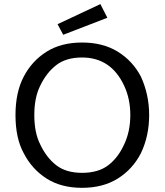

<svg xmlns="http://www.w3.org/2000/svg" viewBox="-20 -901 798 930"><path d="M55 0ZM662.5 -530Q702.5 -442.5 702.5 -343.8Q702.5 -242.5 662.5 -158.8Q622.5 -81.2 550.6 -36.2Q478.8 8.8 377.5 8.8Q276.2 8.8 205.6 -36.2Q135 -81.2 95 -158.8Q55 -231.2 55 -343.8Q55 -453.8 95 -530Q135 -606.2 205.6 -650.6Q276.2 -695 377.5 -695Q478.8 -695 550.6 -650.6Q622.5 -606.2 662.5 -530ZM581.2 -201.2Q611.2 -263.8 611.2 -343.8Q611.2 -422.5 581.2 -486.2Q517.5 -622.5 377.5 -622.5Q300 -622.5 252.5 -585.6Q205 -548.8 175 -486.2Q146.2 -428.8 146.2 -343.8Q146.2 -257.5 175 -201.2Q205 -137.5 252.5 -100.6Q300 -63.8 377.5 -63.8Q456.2 -63.8 504.4 -100.6Q552.5 -137.5 581.2 -201.2ZM286.2 -732.5 258.8 -783.8 466.2 -881.2 500 -815Z"/></svg>

Font: Cambay
Style: Regular
Weight: 400
Designer: Pooja Saxena
Foundry: Pooja Saxena
Version: Version 1.181;PS 001.181;hotconv 1.0.70;makeotf.lib2.5.58329